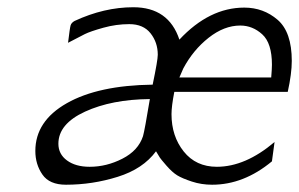

<svg xmlns="http://www.w3.org/2000/svg" viewBox="-20 -505 830 533"><path d="M78.1 -85.9Q78.1 -168.9 165.5 -218.5Q252.9 -268.1 403.8 -270Q418 -337.9 418 -353Q418 -387.2 397.9 -412.6Q377.9 -438 338.9 -438Q302.7 -438 266.8 -428Q231 -418 215.6 -410.4Q200.2 -402.8 168.9 -386.2Q173.8 -427.2 176 -434.6Q178.2 -441.9 187 -446.8Q269 -484.9 350.1 -484.9Q448.2 -484.9 478 -395Q561 -483.9 658.2 -483.9Q711.4 -483.9 750.7 -450Q790 -416 790 -335.9Q790 -300.8 778.8 -250H463.9Q456.1 -210 456.1 -188Q456.1 -127 490 -84.5Q523.9 -42 582 -42Q661.1 -42 742.2 -110.8L734.9 -57.1Q656.7 7.8 568.8 7.8Q539.1 7.8 512.5 -1Q485.8 -9.8 471.9 -18.3Q458 -26.9 441.9 -45.4Q425.8 -64 423.8 -67.4Q421.9 -70.8 413.1 -85Q377 -36.1 306.9 -14.2Q236.8 7.8 163.1 7.8Q117.2 7.8 97.7 -20.5Q78.1 -48.8 78.1 -85.9ZM142.1 -106Q142.1 -77.1 166 -59.6Q189.9 -42 229 -42Q275.9 -42 319.8 -64.5Q363.8 -86.9 377 -127Q381.8 -144 396 -230Q290 -229 216.1 -195.1Q142.1 -161.1 142.1 -106ZM478 -290H732.9Q734.9 -314 734.9 -325.2Q734.9 -385.3 708 -409.7Q681.2 -434.1 647 -434.1Q602.1 -434.1 559.1 -400.1Q516.1 -366.2 488.8 -314.9Z"/></svg>

Font: CMU Bright
Style: Oblique
Weight: 500
Italic angle: -12°
Version: Version 0.7.0